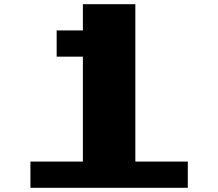

<svg xmlns="http://www.w3.org/2000/svg" viewBox="-20 -1020 1040 915"><path d="M375 -937.5V-1000H500H625V-625V-250H750H875V-187.5V-125H500H125V-187.5V-250H250H375V-500V-750H312.5H250V-812.5V-875H312.5H375Z"/></svg>

Font: Press Start 2P
Style: Regular
Weight: 500
Monospace: yes
Version: Version 2.14